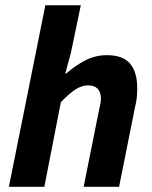

<svg xmlns="http://www.w3.org/2000/svg" viewBox="-20 -721 587 741"><path d="M14.3 0 155 -700.6H291.8L253.9 -518.2L232 -437.6H236Q269.2 -467 308.4 -487.6Q347.6 -508.1 392.3 -508.1Q454.3 -508.1 481.9 -475.6Q509.6 -443.1 509.6 -380.6Q509.6 -364.2 508.1 -346.4Q506.6 -328.5 501.6 -310L439.6 0H302.8L361.5 -292.8Q364.9 -308.4 367.2 -319.3Q369.5 -330.3 369.5 -340.3Q369.5 -365.9 356.7 -378.7Q344 -391.5 319.1 -391.5Q295.9 -391.5 271.5 -376Q247.1 -360.4 214.9 -326.7L151.1 0Z"/></svg>

Font: Source Sans Variable
Style: Italic
Weight: 200
Italic angle: -11°
Designer: Paul D. Hunt
Foundry: Adobe Systems Incorporated
Version: Version 3.006;hotconv 1.0.111;makeotfexe 2.5.65597